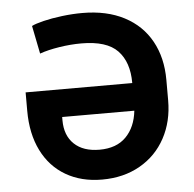

<svg xmlns="http://www.w3.org/2000/svg" viewBox="-52 -769 839 832"><g transform="rotate(-5 367.5 -353.5)"><path d="M61.5 -315.4V-395.5H525.4V-396.5Q525.4 -486.8 478 -536.4Q430.7 -585.9 320.3 -585.9Q273.4 -585.9 223.9 -578.1Q174.3 -570.3 138.7 -557.6L114.3 -679.7Q129.9 -688 165.8 -696.8Q201.7 -705.6 247.3 -711.2Q293 -716.8 335.9 -716.8Q441.9 -716.8 518.1 -677Q594.2 -637.2 634 -564.9Q673.8 -492.7 673.8 -396.5V-307.6Q673.8 -215.8 634.8 -143.6Q595.7 -71.3 524.4 -30.8Q453.1 9.8 359.4 9.8Q269 9.8 201.7 -29.5Q134.3 -68.8 97.9 -142.1Q61.5 -215.3 61.5 -315.4ZM359.4 -120.1Q433.1 -120.1 474.6 -162.1Q516.1 -204.1 523.9 -275.4H210V-260.7Q210 -194.8 249.3 -157.5Q288.6 -120.1 359.4 -120.1Z"/></g></svg>

Font: Pretendard JP
Style: Bold
Weight: 700
Designer: Base glyphs from Inter by Rasmus Andersson; Hangeul glyphs from Noto Sans CJK(Source Han Sans) by Jang Soo-young and Kan
Foundry: Kil Hyung-jin
Version: Version 1.309